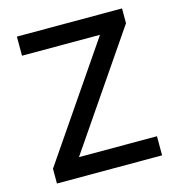

<svg xmlns="http://www.w3.org/2000/svg" viewBox="-108 -822 854 917"><g transform="rotate(-15 319.5 -363.5)"><path d="M581 0H61.1V-73.2L443.5 -632.8H57.9V-727.3H577.8V-654.1L195.3 -94.5H581Z"/></g></svg>

Font: Linik Sans Medium
Style: Regular
Weight: 500
Designer: Rasmus Andersson (font), Cristiano Sobral (main changes)
Foundry: rsms
Version: Version 3.018;June 1, 2022;FontCreator 14.0.0.2814 64-bit; t